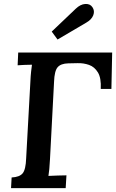

<svg xmlns="http://www.w3.org/2000/svg" viewBox="-20 -971 599 991"><path d="M37 0 40 -55Q81 -57 97 -76.5Q113 -96 115 -154L137 -553Q138 -578 140.5 -601Q143 -624 145 -637Q129 -637 106.5 -636Q84 -635 71 -634L74 -700H559L555 -512H500Q503 -568 485.5 -597Q468 -626 439.5 -636Q411 -646 380 -645L332 -644Q294 -643 277.5 -624Q261 -605 259 -549L238 -149Q235 -91 230 -63Q249 -64 278 -65Q307 -66 323 -66L319 0ZM277 -767 247 -808 371 -926Q395 -949 420 -950.5Q445 -952 457 -934Q470 -915 461.5 -892.5Q453 -870 425 -854Z"/></svg>

Font: Lora SemiBold
Style: Italic
Weight: 600
Italic angle: -3°
Designer: Olga Karpushina, Alexei Vanyashin (Cyrillic)
Foundry: Cyreal
Version: Version 3.011; ttfautohint (v1.8.4.7-5d5b)